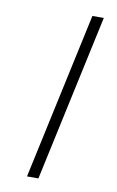

<svg xmlns="http://www.w3.org/2000/svg" viewBox="-78 -702 456 746"><g transform="rotate(10 150.0 -329.0)"><path d="M225 -658H270L128 0H83Z"/></g></svg>

Font: Ysabeau Light
Style: Italic
Weight: 300
Italic angle: -12°
Designer: Christian Thalmann (Catharsis Fonts)
Version: Version 0.003